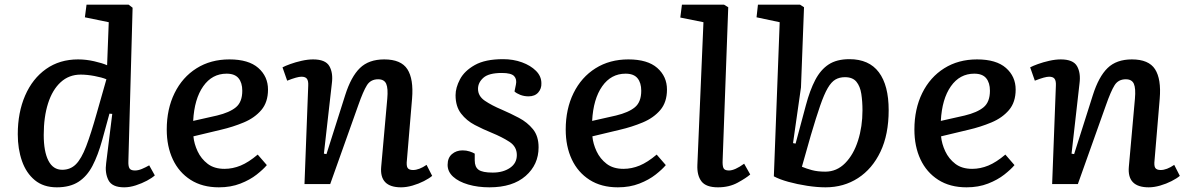

<svg xmlns="http://www.w3.org/2000/svg" viewBox="-20 -787 5083 821"><path d="M529 -99Q528 -77 533.5 -67.5Q539 -58 557 -58Q571 -58 586.5 -64.5Q602 -71 618 -80L642 -37Q630 -26 608.5 -14.5Q587 -3 561 5.5Q535 14 511 14Q459 14 443.5 -17Q428 -48 434 -90L460 -300L448 -301L417 -188Q399 -123 375.5 -78Q352 -33 315.5 -9.5Q279 14 223 14Q166 14 129 -16.5Q92 -47 74 -98.5Q56 -150 56 -213Q56 -306 87.5 -378.5Q119 -451 177 -492Q235 -533 314 -533Q348 -533 383 -525Q418 -517 438 -508L445 -692L343 -713L350 -767H530L547 -754ZM246 -61Q281 -61 304.5 -84.5Q328 -108 348.5 -161.5Q369 -215 394 -304L435 -448Q416 -456 384 -462Q352 -468 325 -468Q275 -468 239.5 -435.5Q204 -403 185.5 -345Q167 -287 167 -210Q167 -139 187 -100Q207 -61 246 -61Z M961 -533Q1043 -533 1084.5 -496.5Q1126 -460 1126 -404Q1126 -350 1097.5 -316.5Q1069 -283 1022.5 -263.5Q976 -244 924 -232L807 -204Q810 -172 825 -140Q840 -108 868 -86.5Q896 -65 940 -65Q975 -65 1009 -79Q1043 -93 1082 -126L1121 -81Q1106 -63 1077.5 -40.5Q1049 -18 1008 -2Q967 14 916 14Q845 14 795 -18Q745 -50 719 -105.5Q693 -161 693 -233Q693 -321 726.5 -389Q760 -457 820.5 -495Q881 -533 961 -533ZM1016 -399Q1016 -433 1000 -452.5Q984 -472 949 -472Q887 -472 849 -418Q811 -364 806 -270L908 -293Q962 -306 989 -328.5Q1016 -351 1016 -399Z M1828 -35Q1815 -24 1792.5 -12.5Q1770 -1 1744 6.5Q1718 14 1695 14Q1602 14 1610 -74L1636 -365Q1640 -409 1631.5 -428.5Q1623 -448 1597 -448Q1565 -448 1549 -422.5Q1533 -397 1512 -337L1392 0H1282L1298 -421Q1299 -441 1292.5 -450Q1286 -459 1269 -459Q1251 -459 1208 -442L1188 -499Q1199 -505 1221 -513Q1243 -521 1269.5 -527Q1296 -533 1319 -533Q1372 -533 1388.5 -504Q1405 -475 1399 -430L1365 -130L1376 -128L1456 -380Q1481 -459 1519 -496Q1557 -533 1623 -533Q1695 -533 1722 -491Q1749 -449 1742 -365L1720 -103Q1717 -78 1723 -69Q1729 -60 1746 -60Q1772 -60 1804 -82Z M2087 -49Q2131 -49 2160.5 -69Q2190 -89 2190 -124Q2190 -160 2158.5 -180.5Q2127 -201 2083 -219Q2046 -234 2010.5 -252.5Q1975 -271 1951.5 -301.5Q1928 -332 1928 -380Q1928 -412 1947 -448Q1966 -484 2010.5 -509Q2055 -534 2131 -534Q2175 -534 2212 -520.5Q2249 -507 2272 -484Q2295 -461 2295 -431Q2296 -408 2281.5 -391.5Q2267 -375 2240 -375Q2221 -375 2204.5 -381.5Q2188 -388 2180 -396L2186 -425Q2191 -448 2178.5 -461.5Q2166 -475 2126 -475Q2070 -475 2047 -454.5Q2024 -434 2024 -407Q2024 -376 2053.5 -356Q2083 -336 2126 -318Q2163 -302 2199 -283Q2235 -264 2259 -234.5Q2283 -205 2283 -157Q2283 -83 2227.5 -34.5Q2172 14 2073 14Q2023 14 1982 2Q1941 -10 1917.5 -31.5Q1894 -53 1894 -82Q1894 -112 1912.5 -128Q1931 -144 1958 -144Q1974 -144 1988 -139.5Q2002 -135 2010 -130V-101Q2010 -73 2026.5 -61Q2043 -49 2087 -49Z M2667 -533Q2749 -533 2790.5 -496.5Q2832 -460 2832 -404Q2832 -350 2803.5 -316.5Q2775 -283 2728.5 -263.5Q2682 -244 2630 -232L2513 -204Q2516 -172 2531 -140Q2546 -108 2574 -86.5Q2602 -65 2646 -65Q2681 -65 2715 -79Q2749 -93 2788 -126L2827 -81Q2812 -63 2783.5 -40.5Q2755 -18 2714 -2Q2673 14 2622 14Q2551 14 2501 -18Q2451 -50 2425 -105.5Q2399 -161 2399 -233Q2399 -321 2432.5 -389Q2466 -457 2526.5 -495Q2587 -533 2667 -533ZM2722 -399Q2722 -433 2706 -452.5Q2690 -472 2655 -472Q2593 -472 2555 -418Q2517 -364 2512 -270L2614 -293Q2668 -306 2695 -328.5Q2722 -351 2722 -399Z M2988 -692 2889 -712 2896 -767H3076L3094 -756L3070 -101Q3069 -79 3073.5 -68.5Q3078 -58 3097 -58Q3122 -58 3162 -87L3188 -41Q3171 -26 3134.5 -6Q3098 14 3050 14Q2999 14 2979.5 -11.5Q2960 -37 2962 -82Z M3510 14Q3474 14 3431.5 7.5Q3389 1 3351 -9.5Q3313 -20 3289 -33L3314 -692L3215 -713L3221 -767H3401L3418 -756L3405 -413L3371 -175L3382 -173L3426 -337Q3443 -401 3466 -445Q3489 -489 3523.5 -511.5Q3558 -534 3612 -534Q3696 -534 3738 -478Q3780 -422 3780 -316Q3780 -212 3745 -138.5Q3710 -65 3649 -25.5Q3588 14 3510 14ZM3593 -457Q3570 -457 3552.5 -447Q3535 -437 3519.5 -410.5Q3504 -384 3487 -335Q3470 -286 3447 -208L3409 -74Q3428 -66 3452 -59.5Q3476 -53 3509 -53Q3558 -53 3594 -89.5Q3630 -126 3649 -186Q3668 -246 3668 -315Q3668 -353 3663 -385.5Q3658 -418 3642 -437.5Q3626 -457 3593 -457Z M4158 -533Q4240 -533 4281.5 -496.5Q4323 -460 4323 -404Q4323 -350 4294.5 -316.5Q4266 -283 4219.5 -263.5Q4173 -244 4121 -232L4004 -204Q4007 -172 4022 -140Q4037 -108 4065 -86.5Q4093 -65 4137 -65Q4172 -65 4206 -79Q4240 -93 4279 -126L4318 -81Q4303 -63 4274.5 -40.5Q4246 -18 4205 -2Q4164 14 4113 14Q4042 14 3992 -18Q3942 -50 3916 -105.5Q3890 -161 3890 -233Q3890 -321 3923.5 -389Q3957 -457 4017.5 -495Q4078 -533 4158 -533ZM4213 -399Q4213 -433 4197 -452.5Q4181 -472 4146 -472Q4084 -472 4046 -418Q4008 -364 4003 -270L4105 -293Q4159 -306 4186 -328.5Q4213 -351 4213 -399Z M5025 -35Q5012 -24 4989.5 -12.5Q4967 -1 4941 6.5Q4915 14 4892 14Q4799 14 4807 -74L4833 -365Q4837 -409 4828.5 -428.5Q4820 -448 4794 -448Q4762 -448 4746 -422.5Q4730 -397 4709 -337L4589 0H4479L4495 -421Q4496 -441 4489.5 -450Q4483 -459 4466 -459Q4448 -459 4405 -442L4385 -499Q4396 -505 4418 -513Q4440 -521 4466.5 -527Q4493 -533 4516 -533Q4569 -533 4585.5 -504Q4602 -475 4596 -430L4562 -130L4573 -128L4653 -380Q4678 -459 4716 -496Q4754 -533 4820 -533Q4892 -533 4919 -491Q4946 -449 4939 -365L4917 -103Q4914 -78 4920 -69Q4926 -60 4943 -60Q4969 -60 5001 -82Z"/></svg>

Font: Literata 7pt Medium
Style: Italic
Weight: 500
Italic angle: -2°
Designer: Latin by Veronika Burian and Jose Scaglione. Greek by Irene Vlachou. Cyrillic by Vera Evstafieva
Foundry: TypeTogether
Version: Version 3.002